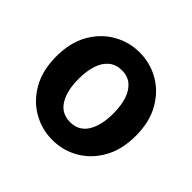

<svg xmlns="http://www.w3.org/2000/svg" viewBox="-145 -736 911 911"><g transform="rotate(45 310.5 -280.5)"><path d="M311.2 13.8Q240.7 13.8 179.8 -21Q118.8 -55.7 81.5 -121.5Q44.2 -187.3 44.2 -279.9Q44.2 -373.1 81.5 -438.6Q118.8 -504.1 179.8 -538.8Q240.7 -573.5 311.2 -573.5Q382.4 -573.5 442.9 -538.8Q503.4 -504.1 540.7 -438.6Q578 -373.1 578 -279.9Q578 -187.3 540.7 -121.5Q503.4 -55.7 442.9 -21Q382.4 13.8 311.2 13.8ZM311.2 -105.8Q369.3 -105.8 398.5 -153.1Q427.6 -200.4 427.6 -279.9Q427.6 -332.7 414.8 -371.7Q401.9 -410.7 376.2 -432.3Q350.5 -454 311.2 -454Q272.7 -454 246.5 -432.3Q220.2 -410.7 207.4 -371.7Q194.5 -332.7 194.5 -279.9Q194.5 -200.4 223.7 -153.1Q252.8 -105.8 311.2 -105.8Z"/></g></svg>

Font: Noto Sans KR Thin
Style: Regular
Weight: 100
Designer: Ryoko NISHIZUKA 西塚涼子 (kana, bopomofo & ideographs); Paul D. Hunt (Latin, Greek & Cyrillic); Sandoll Communications 산돌커뮤니
Foundry: Adobe
Version: Version 2.004-H2;hotconv 1.0.118;makeotfexe 2.5.65603